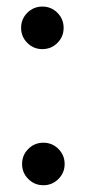

<svg xmlns="http://www.w3.org/2000/svg" viewBox="-20 -545 255 573"><path d="M106.4 -398.4Q80.1 -398.4 61.5 -417Q43 -435.5 43 -461.9Q43 -488.3 61.5 -506.8Q80.1 -525.4 106.4 -525.4Q132.8 -525.4 151.4 -506.8Q169.9 -488.3 169.9 -461.9Q169.9 -435.5 151.4 -417Q132.8 -398.4 106.4 -398.4ZM109.4 7.8Q83 7.8 64.5 -10.7Q45.9 -29.3 45.9 -55.7Q45.9 -82 64.5 -100.6Q83 -119.1 109.4 -119.1Q135.7 -119.1 154.3 -100.6Q172.9 -82 172.9 -55.7Q172.9 -29.3 154.3 -10.7Q135.7 7.8 109.4 7.8Z"/></svg>

Font: Reddit Sans Condensed
Style: Regular
Weight: 400
Designer: Stephen Hutchings
Foundry: Reddit
Version: Version 1.014